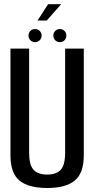

<svg xmlns="http://www.w3.org/2000/svg" viewBox="-20 -912 468 936"><path d="M210 4.5Q300 4.5 344.2 -31.5Q388.5 -67.5 388.5 -155.5V-675H297.5V-168Q297.5 -107.5 276 -84.2Q254.5 -61 210 -61Q165.5 -61 143.8 -84.2Q122 -107.5 122 -168V-675H31V-155.5Q31 -67.5 75.2 -31.5Q119.5 4.5 210 4.5ZM151 -706.5Q164 -706.5 173.5 -715.8Q183 -725 183 -738.5Q183 -752 173.5 -761.2Q164 -770.5 151 -770.5Q137.5 -770.5 128.2 -761.2Q119 -752 119 -738.5Q119 -725 128.2 -715.8Q137.5 -706.5 151 -706.5ZM271.5 -706.5Q285.5 -706.5 294.5 -715.8Q303.5 -725 303.5 -738.5Q303.5 -752 294.5 -761.2Q285.5 -770.5 271.5 -770.5Q258.5 -770.5 249.2 -761.2Q240 -752 240 -738.5Q240 -725 249.2 -715.8Q258.5 -706.5 271.5 -706.5ZM163 -812H208L278 -891.5H214.5Z"/></svg>

Font: Anybody Condensed
Style: Regular
Weight: 400
Width: 3
Designer: Tyler Finck
Foundry: Etcetera Type Company
Version: Version 1.113;gftools[0.9.25]